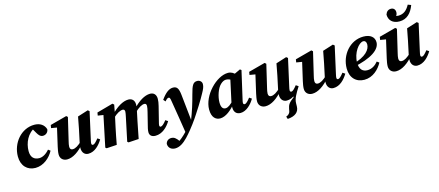

<svg xmlns="http://www.w3.org/2000/svg" viewBox="-61 -1426 5363 2347"><g transform="rotate(-15 2620.0 -252.5)"><path d="M223.2 15.2C327.3 15.2 412.3 -60.9 454.4 -141L427.1 -161.2C388.6 -114.9 341.1 -88.2 299.3 -88.2C234.8 -88.2 193.4 -124.4 193.4 -204.2C193.4 -307.3 243.7 -422.2 349.4 -465.4L299.4 -469.9L343.7 -393.6C360.3 -365.7 379.3 -340.3 412.8 -340.3C451 -340.3 481.5 -368.4 483.4 -405.3C466.6 -462.8 415.7 -498.5 343.2 -498.5C177.1 -498.5 49.7 -345.9 49.7 -174.7C49.7 -56.9 121.1 15.2 223.2 15.2Z M624.2 15.2C696.2 15.2 776.9 -36.5 852.9 -129.6L847.1 -161.9C792.5 -109 755.1 -87.5 721.5 -87.5C701.8 -87.5 686.4 -97.9 686.4 -127.6C686.4 -147.4 691.7 -169.6 697.8 -195.4L765.8 -484.2L748.5 -500L538 -443.5L531.8 -405.6L628 -389.5L609.4 -418.7L551.2 -164.6C543.9 -131.1 537.4 -97.7 537.4 -69.4C537.4 -14.4 577.1 15.2 624.2 15.2ZM892.3 15.2C974.8 15.2 1036.5 -51.9 1076 -117.7L1045.5 -138.1C1012.1 -95.9 991.5 -75.9 973.9 -75.9C964.1 -75.9 956.7 -83.2 956.7 -96.5C956.7 -107 959.2 -120.8 963.5 -139.3L1040.3 -484.2L1020.8 -500L887.1 -457.6C878.2 -407.3 868.8 -358.2 858.7 -309.4L824.7 -149.7C818.6 -121.7 814.7 -101.8 814.7 -76.2C814.7 -17.7 847.9 15.2 892.3 15.2Z M1742.5 15.2C1828.6 15.2 1895.7 -50.2 1936.1 -117.7L1905.6 -138.1C1872.8 -95.9 1849.5 -75.9 1831.9 -75.9C1822.3 -75.9 1816.2 -82.9 1816.2 -96.2C1816.2 -106.2 1820 -120 1824.9 -139.3L1872 -327.9C1880 -359.5 1884.7 -388.2 1884.7 -415.1C1884.7 -471.2 1851.9 -498.5 1808.7 -498.5C1738.9 -498.5 1659.3 -448.6 1583.9 -367.2L1583.9 -322.7C1635 -373.3 1677.7 -396.5 1708.7 -396.5C1724.4 -396.5 1735 -386.9 1735 -365.3C1735 -348.9 1729.9 -321.7 1721.9 -290.6L1684.7 -141C1676.8 -110.8 1667.9 -78 1667.9 -48.5C1667.9 -8.3 1694.9 15.2 1742.5 15.2ZM1254.3 0C1268 -72.4 1280.7 -142.9 1296.5 -214.3L1328.2 -360.7L1351.7 -484.2L1333 -500L1128.6 -443.2L1122.4 -405.6L1248.9 -385.6L1195.9 -414.7L1110 -3.6L1124.4 8L1254.3 0ZM1531.6 0C1545.3 -72.4 1559 -142.9 1574 -214.3L1600.2 -338.5C1605.9 -366.5 1610.7 -391.8 1610.7 -415.1C1610.7 -471.2 1577.8 -498.5 1534 -498.5C1464.1 -498.5 1382.7 -448.6 1307.1 -368.4L1307.1 -324.2C1359 -374.3 1403.1 -396.5 1435.3 -396.5C1449.4 -396.5 1461 -386.9 1461 -366.9C1461 -350.9 1455.5 -327.8 1450.4 -301.7L1387.6 -3.6L1401.9 8L1531.6 0Z M1848 146.9C1848.8 198.7 1886.5 227 1934.8 227C1992.1 227 2044.4 190.5 2095.2 137.5C2147 82.4 2180.5 39 2212.3 -3.6C2269.5 -79.4 2307.1 -144.8 2344.8 -201.7C2378.5 -253.9 2403.8 -299.9 2425.6 -339.3C2449.2 -382.2 2463.6 -410.9 2463.6 -446C2463.6 -479.7 2435.1 -500.2 2404.9 -500.2C2354.1 -500.2 2335.5 -466.9 2306.1 -354.8C2278.6 -250.5 2250.3 -158.2 2207 -49.4C2173.7 -9.3 2138.5 29.4 2102.7 66.6C2062.8 109.6 2018.4 146.3 1968.9 177L2033.6 184.1L2010.4 154.7C1977.8 110.2 1954.8 91.1 1918.6 91.1C1883.4 91.1 1855.9 111.4 1848 146.9ZM2212.4 -49.9C2201.9 -159 2189.8 -269.8 2176.8 -386.2C2167.7 -468.2 2148.9 -498.5 2097.9 -498.5C2048.7 -498.5 2000.1 -462.4 1945.2 -384.6L1968.2 -358.5C1988.3 -383.2 2003.1 -393 2014.3 -393C2027.5 -393 2034 -386.7 2041.3 -333.4C2064.8 -187.2 2087.3 -58.8 2108.3 83L2212.4 -49.9Z M2561.5 15.2C2629.7 15.2 2709.3 -46.8 2769.2 -127L2763.1 -159.1C2724.1 -115.4 2687.8 -87.5 2655.9 -87.5C2622.1 -87.5 2601 -112.9 2601 -176C2601 -247 2633.2 -348.1 2679.8 -390.9C2704.5 -414.4 2727.7 -424.6 2749.6 -424.6C2776.7 -424.6 2803.5 -413 2827.1 -396.3L2894.8 -445.8C2866.6 -478.9 2833.4 -498.5 2794 -498.5C2646.5 -498.5 2456.4 -302.5 2456.4 -124.2C2456.4 -21.3 2507.1 15.2 2561.5 15.2ZM2818.9 15.2C2893.8 15.2 2960.9 -55.3 2996.6 -118.4L2966.1 -138.8C2935.4 -99.4 2913 -75.9 2894.5 -75.9C2882.9 -75.9 2876.3 -83.2 2876.3 -96.5C2876.3 -107 2879.3 -120.8 2883.8 -139.3L2963.8 -488.7L2947.3 -501.3L2807.7 -436.2L2746.2 -154.4C2739.9 -125 2736.2 -101.1 2736.2 -75.7C2736.2 -14.4 2769.5 15.2 2818.9 15.2Z M3355.1 234.9C3450.9 228.7 3501.6 185.9 3502.5 116.5L3503.3 77.6C3503.9 17.8 3535.2 -33.3 3587.7 -117.7L3562.7 -111.2L3485.3 -18.6L3496.3 -5.6C3422.9 50.8 3413.7 69.5 3402.7 120.9L3398 148.6C3393.1 174.9 3373.1 192.9 3344.7 202.8L3355.1 234.9ZM3135.2 15.2C3207.2 15.2 3287.9 -36.5 3363.9 -129.6L3358.1 -161.9C3303.5 -109 3266.1 -87.5 3232.5 -87.5C3212.8 -87.5 3197.4 -97.9 3197.4 -127.6C3197.4 -147.4 3202.7 -169.6 3208.8 -195.4L3276.8 -484.2L3259.5 -500L3049 -443.5L3042.8 -405.6L3139 -389.5L3120.4 -418.7L3062.2 -164.6C3054.9 -131.1 3048.4 -97.7 3048.4 -69.4C3048.4 -14.4 3088.1 15.2 3135.2 15.2ZM3403.3 15.2C3485.8 15.2 3547.5 -51.9 3587 -117.7L3556.5 -138.1C3523.1 -95.9 3502.5 -75.9 3484.9 -75.9C3475.1 -75.9 3467.7 -83.2 3467.7 -96.5C3467.7 -107 3470.2 -120.8 3474.5 -139.3L3551.3 -484.2L3531.8 -500L3398.1 -457.6C3389.2 -407.3 3379.8 -358.2 3369.7 -309.4L3335.7 -149.7C3329.6 -121.7 3325.7 -101.8 3325.7 -76.2C3325.7 -17.7 3358.9 15.2 3403.3 15.2Z M3726.2 15.2C3798.2 15.2 3878.9 -36.5 3954.9 -129.6L3949.1 -161.9C3894.5 -109 3857.1 -87.5 3823.5 -87.5C3803.8 -87.5 3788.4 -97.9 3788.4 -127.6C3788.4 -147.4 3793.7 -169.6 3799.8 -195.4L3867.8 -484.2L3850.5 -500L3640 -443.5L3633.8 -405.6L3730 -389.5L3711.4 -418.7L3653.2 -164.6C3645.9 -131.1 3639.4 -97.7 3639.4 -69.4C3639.4 -14.4 3679.1 15.2 3726.2 15.2ZM3994.3 15.2C4076.8 15.2 4138.5 -51.9 4178 -117.7L4147.5 -138.1C4114.1 -95.9 4093.5 -75.9 4075.9 -75.9C4066.1 -75.9 4058.7 -83.2 4058.7 -96.5C4058.7 -107 4061.2 -120.8 4065.5 -139.3L4142.3 -484.2L4122.8 -500L3989.1 -457.6C3980.2 -407.3 3970.8 -358.2 3960.7 -309.4L3926.7 -149.7C3920.6 -121.7 3916.7 -101.8 3916.7 -76.2C3916.7 -17.7 3949.9 15.2 3994.3 15.2Z M4385.9 15.2C4494.3 15.2 4574.2 -63.6 4615.4 -141L4587.4 -161.2C4556 -122.1 4510.3 -88.2 4451.7 -88.2C4389.5 -88.2 4352 -127.2 4352 -209.2C4352 -333.5 4435.6 -444 4492.7 -444C4513.4 -444 4529.9 -427.8 4529.9 -395.1C4529.9 -332.3 4475 -251.4 4290.9 -204.8L4293.5 -167.6C4532.5 -216.2 4646.2 -299 4646.2 -390.7C4646.2 -455.4 4596.7 -498.5 4507.5 -498.5C4338.2 -498.5 4210.7 -346.3 4210.7 -173C4210.7 -55.8 4281.6 15.2 4385.9 15.2Z M4788.2 15.2C4860.2 15.2 4940.9 -36.5 5016.9 -129.6L5011.1 -161.9C4956.5 -109 4919.1 -87.5 4885.5 -87.5C4865.8 -87.5 4850.4 -97.9 4850.4 -127.6C4850.4 -147.4 4855.7 -169.6 4861.8 -195.4L4929.8 -484.2L4912.5 -500L4702 -443.5L4695.8 -405.6L4792 -389.5L4773.4 -418.7L4715.2 -164.6C4707.9 -131.1 4701.4 -97.7 4701.4 -69.4C4701.4 -14.4 4741.1 15.2 4788.2 15.2ZM5056.3 15.2C5138.8 15.2 5200.5 -51.9 5240 -117.7L5209.5 -138.1C5176.1 -95.9 5155.5 -75.9 5137.9 -75.9C5128.1 -75.9 5120.7 -83.2 5120.7 -96.5C5120.7 -107 5123.2 -120.8 5127.5 -139.3L5204.3 -484.2L5184.8 -500L5051.1 -457.6C5042.2 -407.3 5032.8 -358.2 5022.7 -309.4L4988.7 -149.7C4982.6 -121.7 4978.7 -101.8 4978.7 -76.2C4978.7 -17.7 5011.9 15.2 5056.3 15.2ZM4985.4 -563C5082 -563 5138.8 -627.3 5173.5 -719.9L5133.6 -735.1C5097.3 -668.5 5054.8 -634.3 4988.7 -634.3C4953.5 -634.3 4923.9 -648.1 4892.1 -676.5L4915.4 -604.1C4949.7 -616.2 4975.5 -644.7 4975.5 -682.9C4975.5 -717.4 4954 -739.8 4921.6 -739.8C4886.7 -739.8 4862.9 -720.3 4851.2 -684.2C4851.2 -614.6 4897.1 -563 4985.4 -563Z"/></g></svg>

Font: Source Serif Variable
Style: Italic
Weight: 389
Italic angle: -12°
Designer: Frank Grießhammer
Foundry: Adobe Systems Incorporated
Version: Version 3.001;hotconv 1.0.111;makeotfexe 2.5.65597